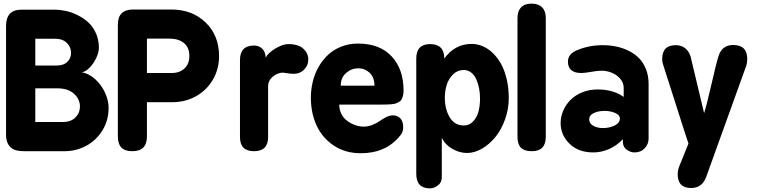

<svg xmlns="http://www.w3.org/2000/svg" viewBox="-20 -830 4154 1054"><path d="M13.2 -90.8V-687Q13.2 -776.9 97.2 -776.9H278.8Q309.1 -776.9 341.3 -770Q373.5 -763.2 406.2 -746.8Q439 -730.5 464.6 -707.3Q490.2 -684.1 506.6 -647.7Q522.9 -611.3 522.9 -567.9Q522.9 -543 508.5 -512.2Q494.1 -481.4 471.7 -458.5Q449.2 -435.5 428.2 -433.1Q467.8 -427.2 502.7 -395.3Q537.6 -363.3 556.9 -320.6Q576.2 -277.8 576.2 -237.8Q576.2 -169.4 542.5 -114.5Q508.8 -59.6 453.6 -29.8Q398.4 0 334 0H112.8Q66.4 0 45.9 -15.1Q13.2 -38.1 13.2 -90.8ZM173.8 -345.2V-160.2H325.2Q369.1 -160.2 394 -185.3Q418.9 -210.4 418.9 -245.1Q418.9 -285.6 386.2 -315.4Q353.5 -345.2 293 -345.2ZM173.8 -470.2H291Q329.1 -470.2 349.6 -490.5Q370.1 -510.7 370.1 -540Q370.1 -571.3 347.2 -594.2Q324.2 -617.2 283.2 -617.2H173.8Z M627 -81.1V-694.8Q627 -777.8 710.9 -777.8H919.9Q1035.2 -777.8 1108.9 -706.5Q1182.6 -635.3 1182.6 -522Q1182.6 -451.2 1148.9 -393.1Q1115.2 -335 1056.4 -302Q997.6 -269 925.8 -269H786.6V-81.1Q786.6 0 706.5 0Q666 0 646.5 -19.8Q627 -39.6 627 -81.1ZM906.7 -618.2H786.6V-429.2H921.9Q966.3 -429.2 992.9 -454.3Q1019.5 -479.5 1019.5 -522.9Q1019.5 -568.4 990.5 -593.3Q961.4 -618.2 906.7 -618.2Z M1297.4 -77.1V-500Q1297.4 -580.1 1374.5 -580.1Q1399.9 -580.1 1418.5 -563.5Q1437 -546.9 1438.5 -514.2Q1451.7 -539.6 1491.7 -563.7Q1531.7 -587.9 1562.5 -587.9Q1618.2 -587.9 1645.3 -562.7Q1672.4 -537.6 1672.4 -502.9Q1672.4 -471.2 1649.7 -448Q1627 -424.8 1593.3 -424.8Q1573.7 -424.8 1556.6 -428.2Q1536.1 -431.2 1533.7 -431.2Q1503.4 -431.2 1477.5 -409.2Q1451.7 -387.2 1451.7 -356V-77.1Q1451.7 0 1374.5 0Q1297.4 0 1297.4 -77.1Z M1945.3 -590.8Q2064 -590.8 2129.6 -521Q2195.3 -451.2 2195.3 -333Q2195.3 -316.9 2192.1 -304.4Q2189 -292 2184.6 -283.9Q2180.2 -275.9 2170.2 -270.3Q2160.2 -264.6 2152.8 -262Q2145.5 -259.3 2129.2 -257.8Q2112.8 -256.3 2102.8 -256.1Q2092.8 -255.9 2071.3 -255.9H1842.3Q1842.3 -230.5 1852.1 -209Q1861.8 -187.5 1876.5 -174.3Q1891.1 -161.1 1909.4 -151.9Q1927.7 -142.6 1944.3 -138.7Q1960.9 -134.8 1974.6 -134.8Q2000.5 -134.8 2024.9 -144.5Q2049.3 -154.3 2064.7 -165.8Q2080.1 -177.2 2099.6 -187Q2119.1 -196.8 2136.7 -196.8Q2162.1 -196.8 2177.7 -180.2Q2193.4 -163.6 2193.4 -130.9Q2193.4 -103.5 2176.3 -85Q2099.1 11.2 1960.4 11.2Q1875.5 11.2 1812.3 -31Q1749 -73.2 1717.8 -141.6Q1686.5 -210 1686.5 -293.9Q1686.5 -339.8 1697.3 -383.1Q1708 -426.3 1729.7 -464.1Q1751.5 -502 1782 -530Q1812.5 -558.1 1854.5 -574.5Q1896.5 -590.8 1945.3 -590.8ZM1850.6 -359.9H2035.6Q2035.6 -405.3 2009.3 -430.2Q1982.9 -455.1 1947.3 -455.1Q1909.7 -455.1 1880.1 -429.4Q1850.6 -403.8 1850.6 -359.9Z M2265.1 124V-508.8Q2265.1 -587.9 2341.3 -587.9Q2418.9 -587.9 2418.9 -508.8Q2477.1 -588.9 2569.3 -588.9Q2599.6 -588.9 2628.7 -576.9Q2657.7 -564.9 2683.8 -540.3Q2710 -515.6 2729.7 -480.7Q2749.5 -445.8 2761.2 -397Q2772.9 -348.1 2772.9 -291Q2772.9 -231.4 2752.7 -175Q2732.4 -118.7 2700.2 -78.6Q2668 -38.6 2626.5 -14.4Q2585 9.8 2543.9 9.8Q2502.9 9.8 2463.4 -12.7Q2423.8 -35.2 2405.3 -73.2V143.1Q2405.3 172.4 2383.3 188.2Q2361.3 204.1 2340.3 204.1Q2265.1 204.1 2265.1 124ZM2525.9 -141.1Q2557.1 -141.1 2578.1 -164.3Q2599.1 -187.5 2607.2 -219.5Q2615.2 -251.5 2615.2 -289.1Q2615.2 -316.4 2610.4 -342.8Q2605.5 -369.1 2595.5 -392.8Q2585.4 -416.5 2567.4 -431.2Q2549.3 -445.8 2525.9 -445.8Q2491.7 -445.8 2467.3 -421.9Q2442.9 -397.9 2432.4 -364.3Q2421.9 -330.6 2421.9 -293Q2421.9 -231 2448.7 -186Q2475.6 -141.1 2525.9 -141.1Z M2820.8 -78.1V-731Q2820.8 -769 2840.3 -789.6Q2859.9 -810.1 2897.9 -810.1Q2936 -810.1 2956.1 -789.6Q2976.1 -769 2976.1 -731V-78.1Q2976.1 0 2898.9 0Q2858.9 0 2839.8 -19Q2820.8 -38.1 2820.8 -78.1Z M3149.4 -555.2Q3214.8 -582 3287.6 -582Q3326.7 -582 3362.5 -574.7Q3398.4 -567.4 3431.4 -551Q3464.4 -534.7 3488.3 -510.3Q3512.2 -485.8 3526.4 -449.7Q3540.5 -413.6 3540.5 -369.1V-69.8Q3540.5 -38.6 3519 -15.9Q3497.6 6.8 3462.4 6.8Q3443.8 6.8 3422.6 -6.6Q3401.4 -20 3399.4 -46.9V-65.9Q3365.2 -29.8 3322.8 -11.5Q3280.3 6.8 3236.8 6.8Q3155.3 6.8 3106.4 -41Q3057.6 -88.9 3057.6 -154.8Q3057.6 -189 3071.5 -221.7Q3085.4 -254.4 3110.8 -280.5Q3136.2 -306.6 3175.3 -322.8Q3214.4 -338.9 3260.7 -338.9Q3346.7 -338.9 3403.8 -297.9V-347.2Q3403.8 -375.5 3384.8 -397.7Q3365.7 -419.9 3338.1 -430.9Q3310.5 -441.9 3281.7 -441.9Q3260.7 -441.9 3224.9 -435.5Q3189 -429.2 3171.4 -429.2Q3097.7 -429.2 3097.7 -492.2Q3097.7 -534.2 3149.4 -555.2ZM3214.4 -174.8Q3214.4 -151.9 3236.8 -139.4Q3259.3 -127 3289.6 -127Q3326.2 -127 3354.5 -141.1Q3382.8 -155.3 3382.8 -180.2Q3382.8 -198.7 3356.9 -210Q3331.1 -221.2 3298.8 -221.2Q3264.2 -221.2 3239.3 -209.2Q3214.4 -197.3 3214.4 -174.8Z M3706.1 89.8 3759.3 -42Q3734.4 -116.7 3688.7 -261.2Q3643.1 -405.8 3622.1 -469.2Q3615.2 -487.8 3615.2 -504.9Q3615.2 -544.4 3633.8 -563.2Q3652.3 -582 3689.9 -582Q3719.7 -582 3740.7 -565.7Q3761.7 -549.3 3771 -520L3845.2 -209Q3858.4 -248.5 3885.5 -367.2Q3912.6 -485.8 3925.3 -524.9Q3944.8 -583 4005.4 -583Q4082 -583 4082 -505.9Q4082 -484.4 4077.1 -470.2L3856 143.1Q3833.5 202.1 3773.9 202.1Q3700.2 202.1 3700.2 126Q3700.2 107.9 3706.1 89.8Z"/></svg>

Font: BPreplay
Style: Bold
Weight: 700
Designer: Magenta/George Triantafyllakos
Foundry: Magenta/George Triantafyllakos
Version: Version 1.00